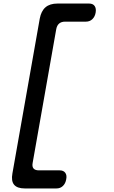

<svg xmlns="http://www.w3.org/2000/svg" viewBox="-20 -891 640 1082"><path d="M120 171Q77 171 59.5 150Q42 129 50 86L204 -786Q212 -829 236.5 -850Q261 -871 304 -871H482Q504 -871 513.5 -857Q523 -843 519 -820Q515 -797 500.5 -783Q486 -769 464 -769H347Q326 -769 313.5 -758.5Q301 -748 297 -727L164 27Q160 48 169 58.5Q178 69 199 69H316Q338 69 348 83Q358 97 353 120Q349 143 334.5 157Q320 171 298 171Z"/></svg>

Font: Maple Mono NL Medium
Style: Italic
Weight: 500
Italic angle: -10°
Monospace: yes
Designer: subframe7536
Version: Version 7.000